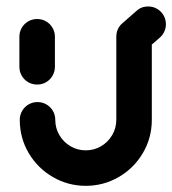

<svg xmlns="http://www.w3.org/2000/svg" viewBox="-20 -578 539 601"><path d="M96.3 -313.3Q81.1 -313.3 68.3 -320.7Q55.6 -328.1 48.1 -340.9Q40.7 -353.7 40.7 -368.9V-463Q40.7 -478.1 48.1 -490.9Q55.6 -503.7 68.3 -511.1Q81.1 -518.5 96.3 -518.5Q111.5 -518.5 124.3 -511.1Q137 -503.7 144.4 -490.9Q151.9 -478.1 151.9 -463V-368.9Q151.9 -353.7 144.4 -340.9Q137 -328.1 124.3 -320.7Q111.5 -313.3 96.3 -313.3ZM399.6 -518.1Q414.8 -518.1 427.6 -510.7Q440.4 -503.3 447.8 -490.6Q455.2 -477.8 455.2 -462.6V-203Q455.2 -146.3 427.2 -98.9Q399.3 -51.5 351.7 -23.9Q304.1 3.7 248.5 3.7Q193 3.7 145.4 -23.9Q97.8 -51.5 69.8 -98.9Q41.9 -146.3 41.9 -203Q41.9 -218.1 49.3 -230.9Q56.7 -243.7 69.4 -251.1Q82.2 -258.5 97.4 -258.5Q112.6 -258.5 125.4 -251.1Q138.1 -243.7 145.6 -230.9Q153 -218.1 153 -203Q153 -177 165.9 -155Q178.9 -133 200.7 -120.2Q222.6 -107.4 248.5 -107.4Q274.4 -107.4 296.3 -120.2Q318.1 -133 331.1 -155Q344.1 -177 344.1 -203V-462.6Q344.1 -477.8 351.5 -490.6Q358.9 -503.3 371.7 -510.7Q384.4 -518.1 399.6 -518.1ZM399.6 -407.8Q384.4 -407.8 371.7 -415.2Q358.9 -422.6 351.5 -435.4Q344.1 -448.1 344.1 -463.3Q344.1 -475.6 348.9 -486.3Q353.7 -497 362.6 -504.8L407 -543.7Q422.2 -557.8 443.7 -557.8Q458.9 -557.8 471.7 -550.4Q484.4 -543 491.9 -530.2Q499.3 -517.4 499.3 -502.2Q499.3 -490 494.4 -479.3Q489.6 -468.5 480.7 -460.7L436.3 -421.9Q421.1 -407.8 399.6 -407.8Z"/></svg>

Font: 26F Galaxy Sans Black
Style: Regular
Weight: 900
Designer: C₂₉H₂₅N₃O₅
Version: Version 1.100